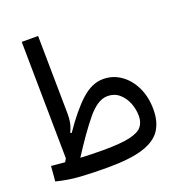

<svg xmlns="http://www.w3.org/2000/svg" viewBox="-127 -798 840 906"><g transform="rotate(-20 293.0 -345.0)"><path d="M260.7 2.4Q184.6 2.4 124.8 -1.5Q64.9 -5.4 5.4 -20.5L11.7 -96.2Q28.8 -94.2 45.9 -92.8Q63 -91.3 80.1 -89.8Q85 -98.1 89.8 -106L82 -693.4H164.1L169.4 -304.7Q169.9 -277.8 165.8 -256.6Q161.6 -235.4 150.4 -212.9L156.2 -208.5Q220.7 -302.7 273.4 -350.1Q326.2 -397.5 381.8 -397.5Q430.7 -397.5 470.2 -370.1Q509.8 -342.8 533.4 -293.9Q557.1 -245.1 557.1 -181.2Q557.1 -119.6 530 -78.9Q502.9 -38.1 438.2 -17.8Q373.5 2.4 260.7 2.4ZM154.8 -85Q181.2 -83.5 209.2 -82.8Q237.3 -82 268.1 -82Q356.9 -82 402.8 -92.5Q448.7 -103 465.3 -124Q481.9 -145 481.9 -175.8Q481.9 -210.4 469.2 -242.2Q456.5 -273.9 432.4 -294.4Q408.2 -314.9 374 -314.9Q325.2 -314.9 272.9 -251.5Q220.7 -188 154.8 -85Z"/></g></svg>

Font: Cascadia Mono SemiLight
Style: Regular
Weight: 350
Monospace: yes
Designer: Aaron Bell
Foundry: Saja Typeworks
Version: Version 2404.023; ttfautohint (v1.8.4)